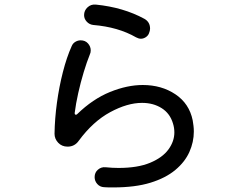

<svg xmlns="http://www.w3.org/2000/svg" viewBox="-20 -789 1040 838"><path d="M574 -626Q496 -671 387 -680Q370 -682 358.5 -694.5Q347 -707 347 -723Q347 -743 362 -757Q377 -771 398 -769Q518 -757 610 -707Q635 -693 635 -664Q635 -655 630 -643Q626 -633 616 -626.5Q606 -620 595 -620Q585 -620 574 -626ZM434 28Q416 27 404.5 14Q393 1 393 -16Q393 -36 407.5 -48.5Q422 -61 441 -59Q471 -56 497 -56Q581 -56 635 -78.5Q689 -101 715 -136.5Q741 -172 741 -211Q741 -231 735 -250Q722 -294 685.5 -317Q649 -340 600 -340Q536 -340 461 -299.5Q386 -259 324 -175Q306 -149 275 -149Q250 -149 234 -166Q218 -183 218 -205Q219 -271 228.5 -340.5Q238 -410 254.5 -474.5Q271 -539 293 -588Q298 -600 309 -606.5Q320 -613 332 -613Q352 -613 364 -599.5Q376 -586 376 -569Q376 -559 372 -551Q359 -519 345.5 -474.5Q332 -430 321.5 -383Q311 -336 306 -296V-294Q306 -290 309.5 -288.5Q313 -287 317 -291Q385 -357 460 -387.5Q535 -418 603 -418Q685 -418 745.5 -377.5Q806 -337 821 -264Q823 -252 824.5 -240Q826 -228 826 -215Q826 -169 806.5 -125.5Q787 -82 745 -47Q703 -12 636.5 8.5Q570 29 475 29Q465 29 455 29Q445 29 434 28Z"/></svg>

Font: Kiwi Maru Medium
Style: Regular
Weight: 500
Designer: Hiroki-Chan
Version: Version 1.100